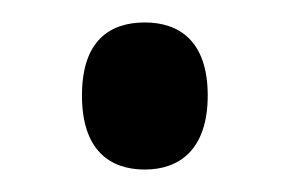

<svg xmlns="http://www.w3.org/2000/svg" viewBox="-20 -441 258 171"><path d="M109 -290C139 -290 165 -307 165 -356C165 -405 139 -421 109 -421C78 -421 53 -405 53 -356C53 -307 78 -290 109 -290Z"/></svg>

Font: Noto Serif Khmer ExtraCondensed Medium
Style: Regular
Weight: 500
Width: 2
Designer: Danh Hong and the Monotype Design Team
Foundry: Monotype Imaging Inc.
Version: Version 2.004